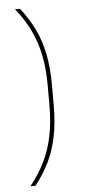

<svg xmlns="http://www.w3.org/2000/svg" viewBox="-56 -707 379 857"><g transform="rotate(-5 134.0 -278.5)"><path d="M161 -235V-322Q161 -399.5 148.2 -460.8Q135.5 -522 110 -574.2Q84.5 -626.5 45 -675H67.5Q105 -627.5 130 -576.2Q155 -525 167.5 -463.5Q180 -402 180 -323.5V-233.5Q180 -155.5 167.5 -93.8Q155 -32 130 19.2Q105 70.5 67.5 118H45Q84.5 69 110 17Q135.5 -35 148.2 -96.5Q161 -158 161 -235Z"/></g></svg>

Font: Anek Devanagari Thin
Style: Regular
Weight: 250
Designer: Kailash Malviya (Devanagari) & Yesha Goshar (Latin)
Foundry: Ek Type
Version: Version 1.003